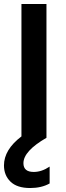

<svg xmlns="http://www.w3.org/2000/svg" viewBox="-30 -694 332 967"><path d="M220 230Q179 253 122 253Q56 253 23 221Q-10 189 -10 139Q-10 60 78 -7V-674H204V0Q88 67 88 128Q88 172 140 172Q180 172 220 145Z"/></svg>

Font: Hind Vadodara SemiBold
Style: Regular
Weight: 600
Designer: Hitesh Malaviya
Foundry: Indian Type Foundry
Version: Version 1.001;PS 1.0;hotconv 1.0.86;makeotf.lib2.5.63406; tt